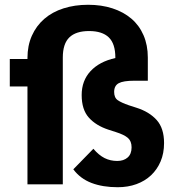

<svg xmlns="http://www.w3.org/2000/svg" viewBox="-20 -772 732 804"><path d="M667 -173Q667 -130 652.5 -96Q638 -62 612.5 -38Q587 -14 551.5 -1Q516 12 473 12Q410 12 363 -6Q316 -24 287 -63L371 -149Q394 -122 418 -110Q442 -98 471 -98Q498 -98 514.5 -112.5Q531 -127 531 -155Q531 -181 515.5 -194.5Q500 -208 465 -219L434 -229Q382 -246 352 -279.5Q322 -313 322 -374Q322 -434 359 -474Q396 -514 463 -529V-531Q463 -589 435.5 -615.5Q408 -642 353 -642Q298 -642 270.5 -615.5Q243 -589 243 -531V0H95V-410H21V-525H95V-529Q95 -581 113.5 -622.5Q132 -664 165.5 -693Q199 -722 246 -737Q293 -752 349 -752Q405 -752 451 -737Q497 -722 530 -694Q563 -666 581 -624.5Q599 -583 599 -531V-434H543Q496 -434 477 -423.5Q458 -413 458 -387Q458 -363 473 -352.5Q488 -342 520 -331L551 -321Q605 -304 636 -269.5Q667 -235 667 -173Z"/></svg>

Font: IBM Plex Sans Devanagari
Style: Bold
Weight: 700
Designer: Mike Abbink, Paul van der Laan, Pieter van Rosmalen, Erin McLaughlin
Foundry: Bold Monday
Version: Version 1.1